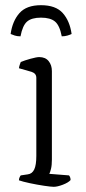

<svg xmlns="http://www.w3.org/2000/svg" viewBox="-20 -720 330 740"><path d="M187 0Q177 0 150 -4Q123 -8 95 -14Q67 -20 53 -25Q53 -31 55.5 -36.5Q58 -42 60 -44L87 -48Q104 -50 112 -67Q120 -84 120 -119V-420Q120 -437 102 -443L53 -457Q54 -465 56.5 -471.5Q59 -478 60 -481Q74 -487 97.5 -493.5Q121 -500 131 -500Q155 -500 167.5 -484.5Q180 -469 180 -446V-105Q180 -83 176.5 -69Q173 -55 170 -50L246 -44Q252 -37 252 -26Q243 -16 222 -8Q201 0 187 0ZM138 -700Q195 -700 222 -669.5Q249 -639 256 -589Q250 -586 240 -583Q230 -580 218 -580Q210 -622 192 -637Q174 -652 138 -652Q102 -652 84.5 -637Q67 -622 59 -580Q46 -580 37 -583Q28 -586 21 -589Q28 -639 55 -669.5Q82 -700 138 -700Z"/></svg>

Font: Texturina Thin
Style: Regular
Weight: 100
Designer: Guillermo Torres Carreño
Foundry: Omnibus-Type
Version: Version 1.002; ttfautohint (v1.8.3)